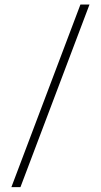

<svg xmlns="http://www.w3.org/2000/svg" viewBox="-20 -688 434 826"><path d="M29 117 326 -668.5H365L68 117Z"/></svg>

Font: Anek Telugu Medium ExtraLight
Style: Regular
Weight: 250
Version: Version 1.003